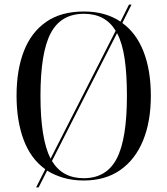

<svg xmlns="http://www.w3.org/2000/svg" viewBox="-20 -775 728 835"><path d="M177 -39Q114 -84 83 -166.5Q52 -249 52 -359Q52 -471 84 -553Q116 -635 181 -680Q246 -725 345 -725Q392 -725 431.5 -714Q471 -703 504 -681L541 -755H552L512 -675Q573 -631 604.5 -550Q636 -469 636 -358Q636 -246 602 -163.5Q568 -81 503 -35.5Q438 10 344 10Q297 10 257 -1.5Q217 -13 185 -33L148 40H137ZM483 -641Q439 -715 345 -715Q245 -715 200.5 -630.5Q156 -546 156 -358Q156 -171 200 -85ZM344 0Q443 0 487.5 -85Q532 -170 532 -358Q532 -452 522 -520Q512 -588 489 -631L206 -75Q251 0 344 0Z"/></svg>

Font: Noto Serif Display SemiCondensed
Style: Regular
Weight: 400
Width: 4
Designer: Monotype Design Team
Foundry: Monotype Imaging Inc.
Version: Version 2.009